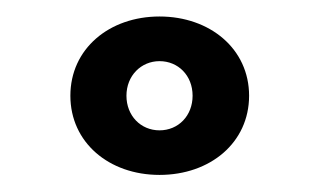

<svg xmlns="http://www.w3.org/2000/svg" viewBox="-20 -815 378 227"><path d="M63.2 -701.8C63.2 -646.8 108.6 -608.2 168.6 -608.2C228.6 -608.2 274.5 -646.4 274.5 -701.8C274.5 -757.3 228.2 -795.5 168.6 -795.5C109.1 -795.5 63.2 -757.3 63.2 -701.8ZM129.5 -701.8C129.5 -725.5 146.8 -742.7 168.6 -742.7C190.5 -742.7 207.7 -725.9 207.7 -701.8C207.7 -678.2 190.9 -660.9 168.6 -660.9C146.4 -660.9 129.5 -678.2 129.5 -701.8Z"/></svg>

Font: Spartan MB ExtBd
Style: Regular
Weight: 800
Designer: Matt Bailey, Mirko Velimirovic
Foundry: Matt Bailey
Version: Version 1.005